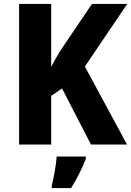

<svg xmlns="http://www.w3.org/2000/svg" viewBox="-20 -734 666 975"><path d="M625 0 411 -396 626 -714H447L288 -479C270 -449 253 -421 240 -394V-714H77V0H240V-247L295 -285L442 0ZM416 72V61H268C265 102 253 169 243 208V221H341C373 170 397 121 416 72Z"/></svg>

Font: Noto Sans Sinhala UI SemiCondensed ExtraBold
Style: Regular
Weight: 800
Width: 4
Designer: Jelle Bosma - Monotype Design Team
Foundry: Monotype Imaging Inc.
Version: Version 2.006